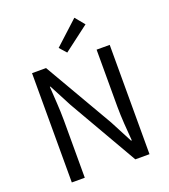

<svg xmlns="http://www.w3.org/2000/svg" viewBox="-170 -1090 1062 1210"><g transform="rotate(-20 361.5 -485.0)"><path d="M101 0H188V-385C188 -462 181 -540 177 -614H181L260 -463L527 0H622V-733H534V-352C534 -276 541 -193 547 -120H542L463 -271L195 -733H101ZM354 -779 523 -907 471 -970 313 -825Z"/></g></svg>

Font: Noto Sans KR
Style: Regular
Weight: 400
Designer: Ryoko NISHIZUKA 西塚涼子 (kana, bopomofo & ideographs); Paul D. Hunt (Latin, Greek & Cyrillic); Sandoll Communications 산돌커뮤니
Foundry: Adobe
Version: Version 2.004;hotconv 1.0.118;makeotfexe 2.5.65603